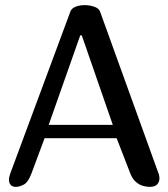

<svg xmlns="http://www.w3.org/2000/svg" viewBox="-20 -729 657 749"><path d="M103 -53Q90 -18 73 -9Q56 0 42 0Q28 0 21.5 -8Q15 -16 15 -27Q15 -39 20 -52L255 -685Q260 -697 275.5 -703Q291 -709 310 -709Q330 -709 348.5 -702.5Q367 -696 371 -682L600 -48Q601 -44 601.5 -40.5Q602 -37 602 -33Q602 -20 593.5 -10Q585 0 563 0Q554 0 539.5 -3.5Q525 -7 511 -18.5Q497 -30 488 -53L435 -190H154ZM299 -591H293L170 -242H420Z"/></svg>

Font: Marmelad
Style: Regular
Weight: 400
Designer: Manvel Shmavonyan
Foundry: Cyreal
Version: Version 1.110; ttfautohint (v1.8.4.7-5d5b)